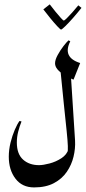

<svg xmlns="http://www.w3.org/2000/svg" viewBox="-20 -734 386 863"><path d="M247.6 -459.5 296.4 -429.2 317.4 -101.6Q319.3 -66.4 310.5 -29.8Q301.8 6.8 280.3 38.3Q258.8 69.8 222.4 89.1Q186 108.4 133.3 108.4Q79.6 108.4 49.6 69.1Q19.5 29.8 19.5 -29.8Q19.5 -61 27.3 -92.8Q35.2 -124.5 46.4 -150.6Q57.6 -176.8 67.9 -190.4L76.7 -188Q67.9 -166 61.8 -142.3Q55.7 -118.7 55.7 -93.3Q55.7 -42 83.5 -16.8Q111.3 8.3 155.3 8.3Q174.3 8.3 202.9 0.7Q231.4 -6.8 256.1 -22.9Q280.8 -39.1 287.6 -63.5L283.2 -46.4Q285.6 -55.2 284.9 -77.9Q284.2 -100.6 279.5 -146Q274.9 -191.4 266.8 -267.6Q258.8 -343.8 247.6 -459.5ZM288.1 -552.7 295.9 -548.3Q259.3 -476.1 340.3 -450.7L310.5 -376Q272.5 -391.6 250 -410.4Q227.5 -429.2 227.5 -449.7Q227.5 -465.3 239.3 -486.8Q251 -508.3 265.4 -526.9Q279.8 -545.4 288.1 -552.7ZM174.8 -691.9 203.6 -714.4Q215.8 -698.2 229.5 -681.4Q243.2 -664.6 253.7 -653.1Q264.2 -641.6 267.1 -641.6Q269.5 -641.6 280.3 -652.1Q291 -662.6 305.2 -678.5Q319.3 -694.3 332 -710L346.2 -698.7Q328.1 -675.8 308.1 -653.1Q288.1 -630.4 272.9 -615.7Q257.8 -601.1 254.4 -601.1Q251.5 -601.1 237.3 -616.2Q223.1 -631.3 205.8 -652.6Q188.5 -673.8 174.8 -691.9Z"/></svg>

Font: Lateef Medium
Style: Regular
Weight: 500
Designer: SIL International
Foundry: SIL International
Version: Version 4.200